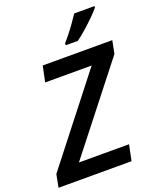

<svg xmlns="http://www.w3.org/2000/svg" viewBox="-188 -1040 936 1139"><g transform="rotate(-20 279.5 -470.0)"><path d="M-19.5 0 -3.9 -81.1 413.1 -614.3H119.6L140.6 -713.9H579.6L563.5 -632.3L145.5 -99.6H461.9L441.4 0ZM310.1 -779.8V-792Q327.1 -811 347.4 -836.7Q367.7 -862.3 387 -889.6Q406.2 -917 421.4 -939.9H549.3V-931.2Q535.2 -913.1 506.1 -884.3Q477.1 -855.5 444.6 -826.9Q412.1 -798.3 386.2 -779.8Z"/></g></svg>

Font: Open Sans SemiBold
Style: Italic
Weight: 600
Italic angle: -12°
Designer: Monotype Design Team
Foundry: Monotype Imaging Inc.
Version: Version 3.003; ttfautohint (v1.8.4)